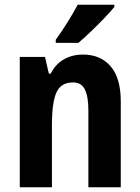

<svg xmlns="http://www.w3.org/2000/svg" viewBox="-20 -786 588 806"><path d="M328 -557Q402 -557 444.5 -507.5Q487 -458 487 -360V0H351V-323Q351 -380 336.5 -410Q322 -440 286 -440Q236 -440 217 -398Q198 -356 198 -261V0H63V-547H169L185 -477H193Q213 -517 248.5 -537Q284 -557 328 -557ZM460 -757Q445 -738 418.5 -710.5Q392 -683 362.5 -654.5Q333 -626 309 -606H214V-619Q240 -655 264 -693.5Q288 -732 306 -766H460Z"/></svg>

Font: Noto Sans Thai Cond
Style: Bold
Weight: 700
Width: 3
Designer: Monotype Design Team
Foundry: Monotype Imaging Inc.
Version: Version 2.002; ttfautohint (v1.8.4.7-5d5b)